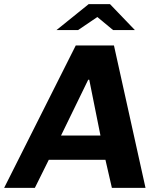

<svg xmlns="http://www.w3.org/2000/svg" viewBox="-66 -905 772 925"><path d="M635 0H473L442 -135H169L102 0H-46L299 -686H483ZM359 -521 228 -252H418L364 -521ZM403 -823 310 -760H206L361 -885H464L584 -760H479Z"/></svg>

Font: Chivo
Style: Bold Italic
Weight: 700
Italic angle: -8.05°
Designer: Hector Gatti
Foundry: Omnibus-Type
Version: Version 1.007